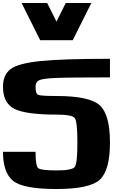

<svg xmlns="http://www.w3.org/2000/svg" viewBox="-20 -1270 884 1290"><path d="M718.8 -312.5Q718.8 -125 650.4 -62.5Q582 0 359.4 0Q136.7 0 68.4 -54.7Q0 -109.4 0 -250H218.8Q218.8 -156.2 236.3 -140.6Q253.9 -125 359.4 -125Q464.8 -125 482.4 -148.4Q500 -171.9 500 -312.5Q500 -453.1 482.4 -476.6Q464.8 -500 359.4 -500Q152.3 -500 76.2 -539.1Q0 -578.1 0 -687.5Q0 -765.6 49.8 -804.7Q99.6 -843.8 249 -859.4Q398.4 -875 718.8 -875V-750Q437.5 -750 351.6 -746.1Q265.6 -742.2 242.2 -730.5Q218.8 -718.8 218.8 -687.5Q218.8 -640.6 236.3 -632.8Q253.9 -625 359.4 -625Q582 -625 650.4 -562.5Q718.8 -500 718.8 -312.5ZM296.9 -1250 359.4 -1125 421.9 -1250H593.8L468.8 -1000H250L125 -1250Z"/></svg>

Font: CraftyPE
Style: Regular
Weight: 400
Designer: Erek Butcher
Foundry: Haunted Coop
Version: Version 0.018;April 4, 2024;FontCreator 15.0.0.2962 64-bit